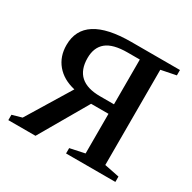

<svg xmlns="http://www.w3.org/2000/svg" viewBox="-111 -571 683 682"><g transform="rotate(30 230.0 -229.5)"><path d="M114.3 0H2.9V-22L42.5 -33.2L151.4 -211.9Q102.5 -223.1 75.4 -255.4Q48.3 -287.6 48.3 -334.5Q48.3 -459 242.7 -459H441.9V-437L380.9 -424.8V-34.2L441.9 -22V0H239.7V-22L299.8 -34.7V-197.3H228.5ZM299.8 -419.9H250Q190.4 -419.9 163.3 -397.7Q136.2 -375.5 136.2 -332Q136.2 -236.3 242.7 -236.3H299.8Z"/></g></svg>

Font: Tinos
Style: Regular
Weight: 400
Designer: Steve Matteson
Foundry: Monotype Imaging Inc.
Version: Version 1.23